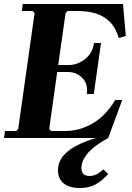

<svg xmlns="http://www.w3.org/2000/svg" viewBox="-23 -690 662 960"><path d="M553 -190H588L518 0H-3L2 -35H58L68 -45L150 -625L140 -635H86L91 -670H592L606 -510L571 -500Q555 -553 525 -582Q495 -611 455 -623Q415 -635 367 -635H315L305 -625L268 -365H321Q364 -365 402 -394.5Q440 -424 447 -475H482L446 -220H411Q418 -271 388.5 -300.5Q359 -330 316 -330H263L223 -45L233 -35H303Q375 -35 440.5 -73Q506 -111 553 -190ZM510 -15 518 0Q445 40 414.5 77.5Q384 115 384 149Q384 172 395.5 181Q407 190 425 190Q440 190 456.5 183Q473 176 494 157L518 180Q485 216 453 233Q421 250 377 250Q324 250 295.5 227Q267 204 267 162Q267 119 295.5 86.5Q324 54 378.5 29Q433 4 510 -15Z"/></svg>

Font: Brygada 1918
Style: Italic
Weight: 400
Italic angle: -8°
Designer: Mateusz Machalski | Borys Kosmynka | Przemek Hoffer
Foundry: NIEPODLEGLA 2018
Version: Version 3.006